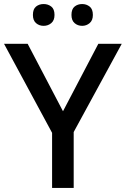

<svg xmlns="http://www.w3.org/2000/svg" viewBox="-20 -931 623 951"><path d="M292 -380 467 -714H583L345 -277V0H238V-273L0 -714H117ZM143 -857Q143 -886 158.5 -898.5Q174 -911 196 -911Q218 -911 234 -898.5Q250 -886 250 -857Q250 -830 234 -816.5Q218 -803 196 -803Q174 -803 158.5 -816.5Q143 -830 143 -857ZM334 -857Q334 -886 349.5 -898.5Q365 -911 387 -911Q408 -911 424 -898.5Q440 -886 440 -857Q440 -830 424 -816.5Q408 -803 387 -803Q365 -803 349.5 -816.5Q334 -830 334 -857Z"/></svg>

Font: Noto Sans Gurmukhi Medium
Style: Regular
Weight: 500
Designer: Jelle Bosma - Monotype Design Team
Foundry: Monotype Imaging Inc.
Version: Version 2.004; ttfautohint (v1.8.4.7-5d5b)